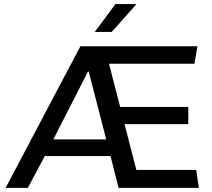

<svg xmlns="http://www.w3.org/2000/svg" viewBox="-20 -910 1027 930"><path d="M7.2 0 369.5 -686H936.2L922 -601.2H508L562 -392H892V-308.8H583.2L640.5 -87H930.5L943.2 0H554.5L515.2 -154.2H197L115 0ZM238.2 -234.8H494.5L409.5 -563.8L405.8 -562.8ZM438.8 -755.2 539.2 -890.2H638.5V-887.2L521 -755.2Z"/></svg>

Font: Chivo Medium
Style: Regular
Weight: 500
Designer: Hector Gatti
Foundry: Omnibus-Type
Version: Version 2.002